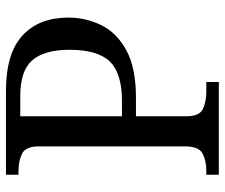

<svg xmlns="http://www.w3.org/2000/svg" viewBox="-75 -679 754 644"><g transform="rotate(-90 302.0 -357.0)"><path d="M38 0V-42H51Q85 -42 109 -54.5Q133 -67 133 -114V-604Q133 -648 108.5 -660Q84 -672 51 -672H38V-714H319Q445 -714 505 -658.5Q565 -603 565 -505Q565 -446 539.5 -394Q514 -342 455 -310Q396 -278 297 -278H234V-109Q234 -65 258.5 -53.5Q283 -42 316 -42H349V0ZM287 -325Q378 -325 417.5 -365.5Q457 -406 457 -501Q457 -585 422 -625.5Q387 -666 302 -666H234V-325Z"/></g></svg>

Font: Noto Serif Dives Akuru
Style: Regular
Weight: 400
Designer: Fernando Caro
Foundry: Fernando Caro
Version: Version 2.000; ttfautohint (v1.8.4.7-5d5b)